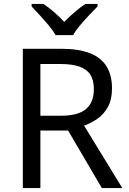

<svg xmlns="http://www.w3.org/2000/svg" viewBox="-20 -964 662 984"><path d="M294 -714Q383 -714 440.5 -691.5Q498 -669 526 -624Q554 -579 554 -511Q554 -454 533 -416Q512 -378 479.5 -355.5Q447 -333 411 -320L607 0H502L329 -295H187V0H97V-714ZM289 -636H187V-371H294Q381 -371 421 -405.5Q461 -440 461 -507Q461 -554 442.5 -582Q424 -610 386 -623Q348 -636 289 -636ZM265 -784Q252 -807 230 -833.5Q208 -860 184 -886Q160 -912 142 -931V-944H202Q228 -927 256 -903Q284 -879 309 -852Q336 -879 364 -903Q392 -927 418 -944H480V-931Q461 -912 436.5 -886Q412 -860 389.5 -833.5Q367 -807 355 -784Z"/></svg>

Font: Noto Sans Meetei Mayek
Style: Regular
Weight: 400
Designer: Monotype Design Team and Neelakash Kshetrimayum
Foundry: Monotype Imaging Inc.
Version: Version 2.002